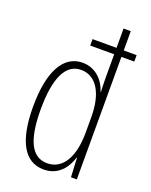

<svg xmlns="http://www.w3.org/2000/svg" viewBox="-144 -838 728 925"><g transform="rotate(20 220.0 -375.0)"><path d="M196 10C271 10 310 -45 326 -98H328L333 0H363V-628H429V-661H363V-760H326V-661H203V-628H326V-505C326 -483 327 -461 328 -436H326C311 -486 268 -538 198 -538C101 -538 45 -440 45 -258C45 -83 96 10 196 10ZM201 -24C118 -24 84 -109 84 -258C84 -419 124 -503 203 -503C281 -503 326 -427 326 -306V-227C326 -101 281 -24 201 -24Z"/></g></svg>

Font: Noto Sans Sinhala ExtraCondensed ExtraLight
Style: Regular
Weight: 200
Width: 2
Designer: Jelle Bosma - Monotype Design Team
Foundry: Monotype Imaging Inc.
Version: Version 2.006